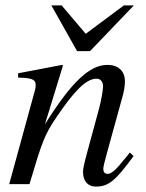

<svg xmlns="http://www.w3.org/2000/svg" viewBox="-20 -681 540 710"><path d="M475 -661H438L297 -556L208 -661H170L265 -492H313ZM460 -117C453 -108 446 -99 439 -91C410 -54 392 -38 378 -38C366 -38 362 -47 362 -56C362 -64 366 -81 376 -117L432 -320C438 -341 442 -362 442 -380C442 -416 420 -441 377 -441C313 -441 246 -381 146 -221L213 -439L209 -441C156 -430 128 -426 47 -410V-394C98 -393 112 -387 112 -367C112 -361 111 -355 110 -350L14 0H89C136 -158 144 -181 189 -248C252 -341 297 -390 337 -390C352 -390 361 -379 361 -361C361 -349 355 -313 347 -282L303 -120C289 -68 287 -55 287 -45C287 -7 309 9 334 9C381 9 406 -11 474 -104Z"/></svg>

Font: STIXGeneral
Style: Italic
Weight: 400
Italic angle: -16.33°
Designer: MicroPress Inc., with final additions and corrections provided by Coen Hoffman, Elsevier (retired)
Version: Version 1.1.0